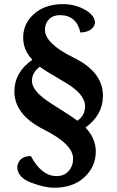

<svg xmlns="http://www.w3.org/2000/svg" viewBox="-20 -757 561 918"><path d="M238.8 140.6Q192.4 140.6 127.4 115.7Q62.5 90.8 62.5 39.6Q70.3 -9.8 127.4 -11.2Q178.7 85 250.5 85Q286.6 85 308.1 60.8Q329.6 36.6 329.6 1.5Q329.6 -67.4 189.2 -137.9Q48.8 -208.5 48.8 -319.8Q48.8 -411.6 134.8 -471.2Q90.8 -517.1 90.8 -577.6Q90.8 -644.5 143.3 -690.9Q195.8 -737.3 281.2 -737.3Q339.4 -737.3 386.7 -710.2Q434.1 -683.1 434.1 -647.5Q426.3 -604.5 364.3 -601.6Q345.7 -684.6 266.6 -684.6Q233.4 -684.6 214.1 -664.6Q194.8 -644.5 194.8 -614.7Q194.8 -548.8 333.5 -480.7Q472.2 -412.6 472.2 -299.3Q472.2 -207.5 388.7 -147Q438 -95.7 438 -32.2Q438 39.6 383.8 90.1Q329.6 140.6 238.8 140.6ZM350.1 -179.7Q386.7 -204.6 386.7 -249.5Q386.7 -307.6 290.8 -363.3Q194.8 -418.9 170.4 -438Q132.8 -410.6 132.8 -369.6Q132.8 -319.8 226.6 -261Q320.3 -202.1 350.1 -179.7Z"/></svg>

Font: Kelvinch
Style: Bold
Weight: 700
Designer: Paul James Miller
Foundry: High-Logic / Made with FontCreator
Version: Version 3.501;March 28, 2021;FontCreator 13.0.0.2683 64-bit